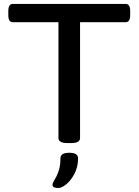

<svg xmlns="http://www.w3.org/2000/svg" viewBox="-20 -720 699 969"><path d="M320 2Q297 2 286 -4.5Q275 -11 275 -23V-608H44Q22 -608 22 -644V-664Q22 -700 44 -700H615Q637 -700 637 -664V-644Q637 -608 615 -608H384V-23Q384 -11 373.5 -4.5Q363 2 340 2ZM274 229Q265 229 255 226Q245 223 245 213Q245 205 251 195Q257 185 265 170Q273 155 279 132.5Q285 110 285 79Q285 65 296 58Q307 51 330 51Q374 51 374 79Q374 122 356 156.5Q338 191 314.5 210Q291 229 274 229Z"/></svg>

Font: Asap Expanded Medium
Style: Regular
Weight: 500
Width: 7
Designer: Pablo Cosgaya
Foundry: Omnibus-Type
Version: Version 3.001